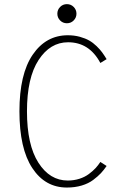

<svg xmlns="http://www.w3.org/2000/svg" viewBox="-20 -872 610 904"><path d="M327 -775.8Q314 -762.5 295 -762.5Q276 -762.5 263 -775.8Q250 -789 250 -807.5Q250 -826 263 -839.2Q276 -852.5 295 -852.5Q314 -852.5 327 -839.2Q340 -826 340 -807.5Q340 -789 327 -775.8ZM295 11Q192.5 11 132 -80.8Q71.5 -172.5 71.5 -348Q71.5 -523 134 -614.5Q196.5 -706 299.5 -706Q329.5 -706 355.8 -698.8Q382 -691.5 400 -681.2Q418 -671 434.8 -654.8Q451.5 -638.5 461.2 -625Q471 -611.5 482 -593.5L452.5 -575.5Q400.5 -673 300.5 -673Q216 -673 161.5 -589.2Q107 -505.5 107 -348Q107 -190 160.8 -106Q214.5 -22 299 -22Q328 -22 353.8 -30.2Q379.5 -38.5 398.2 -52.5Q417 -66.5 429.8 -80.2Q442.5 -94 452.5 -109.5L482 -90.5Q469 -71.5 455 -56.5Q441 -41.5 418.8 -24.8Q396.5 -8 364.8 1.5Q333 11 295 11Z"/></svg>

Font: League Mono Narrow Thin
Style: Regular
Weight: 100
Width: 3
Designer: Tyler Finck
Foundry: The League of Moveable Type / Tyler Finck
Version: Version 2.210